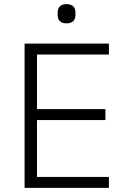

<svg xmlns="http://www.w3.org/2000/svg" viewBox="-20 -909 614 929"><path d="M99 0V-698H507V-645H159V-381H490V-328H159V-53H507V0ZM302 -796C271 -796 259 -813 259 -837V-848C259 -872 271 -889 302 -889C333 -889 345 -872 345 -848V-837C345 -813 333 -796 302 -796Z"/></svg>

Font: Plexus Sans Light
Style: Regular
Weight: 300
Version: Version 2.001;PS 002.001;hotconv 1.0.70;makeotf.lib2.5.58329